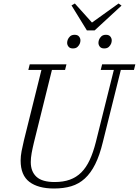

<svg xmlns="http://www.w3.org/2000/svg" viewBox="-20 -1066 794 1098"><path d="M289 12Q198 12 148 -26Q98 -64 98 -148Q98 -173 103.5 -202Q109 -231 117 -264L217 -666H142L150 -698H360L352 -666H277L174 -251Q166 -218 161 -190.5Q156 -163 156 -139Q156 -85 188.5 -55Q221 -25 293 -25Q342 -25 379.5 -38.5Q417 -52 445 -80Q473 -108 493 -151Q513 -194 528 -253L631 -666H556L564 -698H754L746 -666H671L568 -253Q550 -178 524.5 -127Q499 -76 465 -45Q431 -14 387.5 -1Q344 12 289 12ZM397 -789Q380 -789 372 -799Q364 -809 364 -821Q364 -829 367 -838Q371 -849 380.5 -858Q390 -867 407 -867Q424 -867 432 -857Q440 -847 440 -835Q440 -827 437 -818Q433 -807 423.5 -798Q414 -789 397 -789ZM576 -789Q559 -789 551 -799Q543 -809 543 -821Q543 -829 546 -838Q550 -849 559.5 -858Q569 -867 586 -867Q603 -867 611 -857Q619 -847 619 -835Q619 -827 616 -818Q612 -807 602.5 -798Q593 -789 576 -789ZM389 -1035 408 -1046 506 -937 658 -1046 675 -1034 521 -892H477Z"/></svg>

Font: IBM Plex Serif Light
Style: Italic
Weight: 300
Italic angle: -14°
Designer: Mike Abbink, Paul van der Laan, Pieter van Rosmalen
Foundry: Bold Monday
Version: Version 3.001